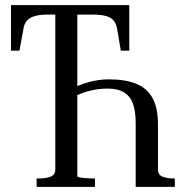

<svg xmlns="http://www.w3.org/2000/svg" viewBox="-20 -730 720 750"><path d="M405 -420Q469 -420 511.5 -403Q554 -386 575.5 -347.5Q597 -309 597 -245V-68Q597 -47 615 -40Q633 -33 657 -33H663V0H510V-249Q510 -295 499.5 -324.5Q489 -354 464.5 -369Q440 -384 400 -384Q362 -384 323.5 -373.5Q285 -363 247 -340V-377Q284 -397 324 -408.5Q364 -420 405 -420ZM123 0V-33H135Q160 -33 178 -40Q196 -47 196 -69V-673H167Q135 -673 115 -667Q95 -661 84.5 -648.5Q74 -636 71 -614L56 -532H23V-710H485V-532H452L438 -614Q435 -636 424.5 -649Q414 -662 394 -667.5Q374 -673 341 -673H282V-42Q282 -39 291.5 -37Q301 -35 315 -34Q329 -33 342 -33H351V0Z"/></svg>

Font: Roboto Serif 120pt ExtraCondensed
Style: Regular
Weight: 400
Width: 2
Designer: Greg Gazdowicz
Foundry: Commercial Type
Version: Version 1.008